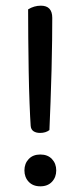

<svg xmlns="http://www.w3.org/2000/svg" viewBox="-20 -645 290 676"><path d="M164 -582Q164 -552 163.5 -503Q163 -454 161.5 -398.5Q160 -343 158 -287Q156 -231 154 -187Q141 -177 121 -177Q107 -177 98 -183Q89 -189 88 -202Q86 -231 84 -283Q82 -335 81 -394Q80 -453 79.5 -511.5Q79 -570 79 -612Q100 -625 124 -625Q164 -625 164 -582ZM66 -45Q66 -69 81 -85Q96 -101 122 -101Q148 -101 163 -85Q178 -69 178 -45Q178 -21 163 -5Q148 11 122 11Q96 11 81 -5Q66 -21 66 -45Z"/></svg>

Font: Baloo Thambi 2
Style: Regular
Weight: 400
Designer: Aadarsh Rajan and Ek Type
Foundry: Ek Type
Version: Version 1.640;hotconv 1.0.111;makeotfexe 2.5.65597; ttfautoh